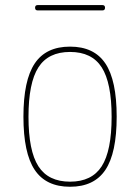

<svg xmlns="http://www.w3.org/2000/svg" viewBox="-20 -710 540 740"><path d="M372.1 -450.2Q334 -509.8 250 -509.8Q166 -509.8 127.9 -450.2Q89.8 -390.6 89.8 -259.8Q89.8 -128.9 127.9 -69.3Q166 -9.8 250 -9.8Q334 -9.8 372.1 -69.3Q410.2 -128.9 410.2 -259.8Q410.2 -390.6 372.1 -450.2ZM386.2 -55.2Q342.8 9.8 250 9.8Q157.2 9.8 113.8 -55.2Q70.3 -120.1 70.3 -260.3Q70.3 -400.4 113.8 -465.3Q157.2 -530.3 250 -530.3Q342.8 -530.3 386.2 -465.3Q429.7 -400.4 429.7 -260.3Q429.7 -120.1 386.2 -55.2ZM125 -669.9Q115.2 -669.9 115.2 -680.2Q115.2 -690.4 125 -690.4H375Q384.8 -690.4 384.8 -680.2Q384.8 -669.9 375 -669.9Z"/></svg>

Font: Rounded Mgen+ 1mn thin
Style: Regular
Weight: 100
Designer: [Source Han Sans]
Ryoko NISHIZUKA  (kana & ideographs); Paul D. Hunt (Latin, Greek & Cyrillic); Wenlong ZHANG  (bopomofo
Version: Version 1.059.20150602